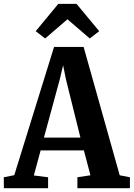

<svg xmlns="http://www.w3.org/2000/svg" viewBox="-36 -996 708 1016"><path d="M39.5 -69 250 -747.5H406.5L597.5 -68.5L651.5 -58V0H373.5V-58L442.5 -68.5L408 -200H179L143 -67.5L218.5 -58V0H-15.5L-16 -58ZM389.5 -268 313 -576 298 -650.5 280 -575 196.5 -268ZM203 -792.5 153 -831 272.5 -975.5H369L489 -831L439 -792.5L321 -894Z"/></svg>

Font: Merriweather 24pt SemiCondensed
Style: Bold
Weight: 700
Width: 4
Designer: Eben Sorkin
Foundry: Eben Sorkin
Version: Version 2.100